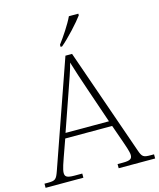

<svg xmlns="http://www.w3.org/2000/svg" viewBox="-137 -1025 928 1119"><g transform="rotate(-15 327.5 -465.5)"><path d="M294 -784V-771H303C347 -807 419 -886 444 -921V-931H387C366 -886 323 -822 294 -784ZM-3 0H225V-25H178C130 -25 121 -35 121 -57C121 -78 139 -127 145 -144L182 -248H465L502 -143C508 -125 526 -77 526 -57C526 -35 517 -25 470 -25H438V0H658V-25H638C593 -25 586 -30 571 -74L348 -714H308L86 -79C69 -31 63 -25 18 -25H-3ZM192 -279 271 -506C288 -555 316 -633 324 -668C337 -624 361 -551 380 -496L454 -279Z"/></g></svg>

Font: Noto Serif Myanmar ExtraLight
Style: Regular
Weight: 200
Designer: Ben Mitchell and the Monotype Design Team
Foundry: Monotype Imaging Inc.
Version: Version 2.106